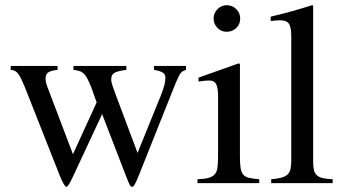

<svg xmlns="http://www.w3.org/2000/svg" viewBox="-20 -703 1318 737"><path d="M694 -450V-435Q686 -432 681.5 -429.5Q677 -427 673 -421.5Q669 -416 664.5 -406.5Q660 -397 653 -381L515 -35Q503 -5 497.5 4.5Q492 14 487 14Q482 14 478 6.5Q474 -1 463 -29L372 -265L260 -25Q242 14 235 14Q227 14 209 -30L74 -372Q66 -391 60 -403Q54 -415 48 -422Q42 -429 36 -431.5Q30 -434 21 -435V-450H201V-435Q175 -432 165 -425Q155 -418 155 -402Q155 -387 161 -372L260 -111L351 -310Q346 -324 341 -338Q336 -352 331 -366Q323 -386 316.5 -399Q310 -412 302.5 -419.5Q295 -427 285.5 -430Q276 -433 262 -435V-450H465V-435Q430 -430 418.5 -423Q407 -416 407 -399Q407 -394 407.5 -390.5Q408 -387 409.5 -381.5Q411 -376 414.5 -366.5Q418 -357 424 -340L508 -116L598 -338Q615 -380 615 -404Q615 -417 606 -423.5Q597 -430 571 -435V-450Z M901 -457V-102Q901 -75 903.5 -58.5Q906 -42 913.5 -33Q921 -24 935.5 -20.5Q950 -17 975 -15V0H738V-15Q764 -16 779.5 -20Q795 -24 803.5 -33Q812 -42 814.5 -58.5Q817 -75 817 -102V-334Q817 -367 809.5 -380.5Q802 -394 784 -394Q768 -394 750 -391L742 -390V-405L897 -460ZM850 -683Q872 -683 887 -668Q902 -653 902 -632Q902 -610 887 -595.5Q872 -581 850 -581Q829 -581 814.5 -596Q800 -611 800 -632Q800 -653 815 -668Q830 -683 850 -683Z M1019 -639Q1045 -645 1065.5 -650.5Q1086 -656 1104.5 -661Q1123 -666 1140.5 -671.5Q1158 -677 1178 -683L1182 -681V-84Q1182 -63 1185 -50.5Q1188 -38 1196 -30.5Q1204 -23 1218.5 -19.5Q1233 -16 1257 -15V0H1021V-15Q1045 -17 1060 -21Q1075 -25 1083.5 -33Q1092 -41 1095 -54Q1098 -67 1098 -87V-564Q1098 -599 1089 -612Q1080 -625 1056 -625Q1050 -625 1041.5 -624.5Q1033 -624 1025 -623H1019Z"/></svg>

Font: Klingon pIqaD HaSta
Style: Regular
Weight: 400
Width: 0
Designer: Mike Neff (qa'vaj)
Foundry: Mike Neff and Michael Everson
Version: Version 2.003